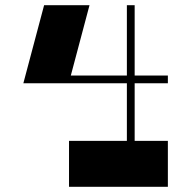

<svg xmlns="http://www.w3.org/2000/svg" viewBox="-20 -720 727 740"><path d="M627 0H246V-177H627ZM469 -700H499V-166H469ZM168 -399V-429H627V-399ZM245 -399H70L150 -700H325Z"/></svg>

Font: Space Cowgirl
Style: Regular
Weight: 400
Designer: Valery Marier
Foundry: Valery Marier
Version: Version 1.000